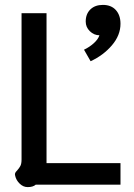

<svg xmlns="http://www.w3.org/2000/svg" viewBox="-20 -754 547 784"><path d="M42 -36Q40 -43 42 -47.5Q44 -52 50 -58Q59 -68 63.5 -77Q68 -86 68 -103V-700H170V-88H472V0H126Q115 10 93 10Q75 10 60.5 -4Q46 -18 42 -36ZM323 -551Q346 -562 363.5 -578Q381 -594 386 -610Q364 -610 347 -626.5Q330 -643 330 -666Q330 -697 349 -715.5Q368 -734 400 -734Q434 -734 453 -713Q472 -692 472 -657Q472 -610 437 -569Q402 -528 350 -504Z"/></svg>

Font: Niramit Medium
Style: Regular
Weight: 500
Designer: Katatrad Aksorn Co.,Ltd.
Foundry: Cadson Demak Co.,Ltd.
Version: Version 1.000; ttfautohint (v1.6)